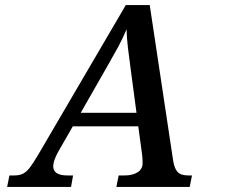

<svg xmlns="http://www.w3.org/2000/svg" viewBox="-20 -734 908 754"><path d="M8 0 17 -45H36Q56 -45 69.5 -51.5Q83 -58 96 -74.5Q109 -91 128 -123L474 -714H568L660 -103Q665 -72 677.5 -58.5Q690 -45 720 -45H734L725 0H437L446 -45H469Q501 -45 520.5 -57.5Q540 -70 540 -93Q540 -102 539.5 -111Q539 -120 538 -127L523 -238H266L208 -137Q189 -102 189 -81Q189 -45 245 -45H267L259 0ZM401 -473 297 -291H516L493 -464Q487 -508 482.5 -545.5Q478 -583 477 -619Q462 -583 445 -551.5Q428 -520 401 -473Z"/></svg>

Font: Noto Serif Medium
Style: Italic
Weight: 500
Italic angle: -12°
Designer: Monotype Design Team
Foundry: Monotype Imaging Inc.
Version: Version 2.014; ttfautohint (v1.8.4.7-5d5b)